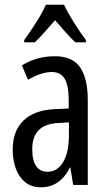

<svg xmlns="http://www.w3.org/2000/svg" viewBox="-20 -786 456 816"><path d="M213 -547Q289 -547 321 -499Q353 -451 353 -362V0H291L279 -74H277Q235 10 154 10Q113 10 86 -12.5Q59 -35 46.5 -71.5Q34 -108 34 -150Q34 -230 80 -274Q126 -318 211 -322L272 -325V-360Q272 -422 255 -451Q238 -480 200 -480Q156 -480 99 -447L73 -508Q136 -547 213 -547ZM225 -263Q117 -257 117 -152Q117 -103 134 -79.5Q151 -56 182 -56Q224 -56 248.5 -97.5Q273 -139 273 -212V-266ZM252 -766Q268 -732 294 -690.5Q320 -649 345 -616V-606H300Q279 -626 258 -650Q237 -674 214 -700Q191 -674 168.5 -648.5Q146 -623 128 -606H83V-616Q110 -653 135.5 -693.5Q161 -734 175 -766Z"/></svg>

Font: Noto Sans Gurmukhi ExtraCondensed
Style: Regular
Weight: 400
Width: 2
Designer: Jelle Bosma - Monotype Design Team
Foundry: Monotype Imaging Inc.
Version: Version 2.004; ttfautohint (v1.8.4.7-5d5b)